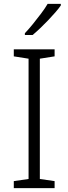

<svg xmlns="http://www.w3.org/2000/svg" viewBox="-20 -968 351 988"><path d="M261 0H51V-36L127 -47V-666L51 -678V-714H261V-678L185 -666V-47L261 -36ZM293 -940Q282 -924 265 -904.5Q248 -885 228 -864Q208 -843 187.5 -823.5Q167 -804 148 -788H108V-797Q127 -817 149 -844Q171 -871 192 -899Q213 -927 225 -948H293Z"/></svg>

Font: Noto Sans Devanagari Light
Style: Regular
Weight: 300
Version: Version 2.003